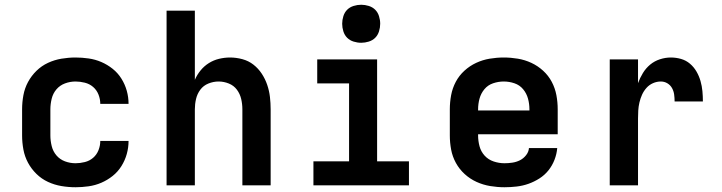

<svg xmlns="http://www.w3.org/2000/svg" viewBox="-20 -780 3040 808"><path d="M298 8Q268 8 238.5 3Q209 -2 182 -14.5Q155 -27 133.5 -48Q112 -69 98 -95Q84 -121 78.5 -150.5Q73 -180 73 -210V-320Q73 -350 78.5 -379.5Q84 -409 98 -435Q112 -461 133.5 -482Q155 -503 182 -515.5Q209 -528 238.5 -533Q268 -538 298 -538Q325 -538 353 -534Q381 -530 406.5 -519Q432 -508 454 -490.5Q476 -473 491 -449Q506 -425 513.5 -398Q521 -371 521 -343Q521 -343 521 -343Q521 -343 521 -343H402Q402 -343 402 -343Q402 -343 402 -343Q402 -363 394.5 -382Q387 -401 372 -414Q357 -427 337 -432Q317 -437 298 -437Q275 -437 253.5 -429Q232 -421 217.5 -404Q203 -387 197.5 -364.5Q192 -342 192 -320V-210Q192 -188 197.5 -165.5Q203 -143 217.5 -126Q232 -109 253.5 -101Q275 -93 298 -93Q317 -93 337 -98Q357 -103 372 -116Q387 -129 394.5 -148Q402 -167 402 -187Q402 -187 402 -187Q402 -187 402 -187H521Q521 -187 521 -187Q521 -187 521 -187Q521 -159 513.5 -132Q506 -105 491 -81Q476 -57 454 -39.5Q432 -22 406.5 -11Q381 0 353 4Q325 8 298 8Z M681 0V-735H800V-444Q809 -465 824 -483.5Q839 -502 859 -514.5Q879 -527 902 -532.5Q925 -538 948 -538Q974 -538 1000 -531Q1026 -524 1046.5 -508Q1067 -492 1081.5 -470Q1096 -448 1104.5 -423Q1113 -398 1116 -372Q1119 -346 1119 -320V0H1000V-320Q1000 -342 995 -363.5Q990 -385 977 -402.5Q964 -420 943 -428.5Q922 -437 900 -437Q878 -437 857 -428.5Q836 -420 823 -402.5Q810 -385 805 -363.5Q800 -342 800 -320V0Z M1299 0V-101H1449V-429H1315V-530H1567V-101H1701V0ZM1500 -600Q1484 -600 1468 -605Q1452 -610 1441 -621Q1430 -632 1425 -648Q1420 -664 1420 -680Q1420 -696 1425 -712Q1430 -728 1441 -739Q1452 -750 1468 -755Q1484 -760 1500 -760Q1516 -760 1532 -755Q1548 -750 1559 -739Q1570 -728 1575 -712Q1580 -696 1580 -680Q1580 -664 1575 -648Q1570 -632 1559 -621Q1548 -610 1532 -605Q1516 -600 1500 -600Z M2103 8Q2073 8 2043 3Q2013 -2 1985.5 -14.5Q1958 -27 1935.5 -47.5Q1913 -68 1898.5 -94.5Q1884 -121 1878.5 -150.5Q1873 -180 1873 -210V-320Q1873 -350 1878.5 -379.5Q1884 -409 1898 -435.5Q1912 -462 1934.5 -482.5Q1957 -503 1984 -515.5Q2011 -528 2040.5 -533Q2070 -538 2100 -538Q2130 -538 2159.5 -533Q2189 -528 2216 -515.5Q2243 -503 2265.5 -482.5Q2288 -462 2302 -435.5Q2316 -409 2321.5 -379.5Q2327 -350 2327 -320V-215H1992V-210Q1992 -187 1998 -164.5Q2004 -142 2019.5 -125Q2035 -108 2057.5 -100.5Q2080 -93 2103 -93Q2119 -93 2136 -95.5Q2153 -98 2168 -105.5Q2183 -113 2194 -127Q2205 -141 2206 -157H2325Q2323 -132 2313.5 -107.5Q2304 -83 2288 -63Q2272 -43 2250 -29Q2228 -15 2204 -6.5Q2180 2 2154 5Q2128 8 2103 8ZM1992 -315H2208V-320Q2208 -343 2202 -365Q2196 -387 2181.5 -404.5Q2167 -422 2145 -429.5Q2123 -437 2100 -437Q2077 -437 2055 -429.5Q2033 -422 2018.5 -404.5Q2004 -387 1998 -365Q1992 -343 1992 -320Z M2546 0V-530H2665V-430Q2673 -452 2685.5 -472.5Q2698 -493 2716 -508Q2734 -523 2757 -530.5Q2780 -538 2803 -538Q2825 -538 2846 -532Q2867 -526 2883.5 -512Q2900 -498 2911 -479Q2922 -460 2928 -439Q2934 -418 2936 -396.5Q2938 -375 2938 -353H2819Q2819 -368 2817 -382.5Q2815 -397 2808 -409.5Q2801 -422 2788.5 -429.5Q2776 -437 2761 -437Q2744 -437 2728 -430Q2712 -423 2700.5 -410Q2689 -397 2682 -381.5Q2675 -366 2671 -349Q2667 -332 2666 -315Q2665 -298 2665 -281V0Z"/></svg>

Font: Iosevka Curly Extended
Style: Bold
Weight: 700
Width: 7
Monospace: yes
Designer: Belleve Invis
Foundry: Belleve Invis
Version: Version 11.1.0; ttfautohint (v1.8.3)